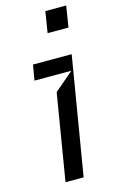

<svg xmlns="http://www.w3.org/2000/svg" viewBox="-118 -810 518 858"><g transform="rotate(-15 140.5 -381.0)"><path d="M265.6 -664.1 281.2 -762.1H184.7L169 -664.1ZM157.7 0 248.6 -545.5H69.6L57.5 -474.4H228L139.9 -399.1L73.9 0Z"/></g></svg>

Font: Riot Sans 2.0
Style: Italic
Weight: 400
Italic angle: -9.39999°
Designer: Rasmus Andersson
Foundry: rsms
Version: Version 3.006;hotconv 1.0.109;makeotfexe 2.5.65596